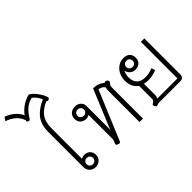

<svg xmlns="http://www.w3.org/2000/svg" viewBox="-200 -1544 2042 2042"><g transform="rotate(-45 821.5 -522.5)"><path d="M192 -83V-617Q192 -721 245.5 -789Q299 -857 397 -897Q386 -925 365.5 -952.5Q345 -980 323 -994Q268 -979 228.5 -946Q189 -913 153 -854Q144 -839 135 -839Q133 -839 121 -843Q108 -847 108 -858Q108 -864 111 -871Q92 -923 51 -959.5Q10 -996 -50 -1015L-22 -1055Q95 -1011 140 -915Q170 -957 213.5 -988Q257 -1019 306 -1035Q317 -1039 324 -1039Q331 -1039 336 -1035Q371 -1012 402 -969.5Q433 -927 446 -892Q452 -877 452 -869Q452 -860 441 -854Q432 -849 425 -849Q416 -849 410 -858Q327 -823 285.5 -767.5Q244 -712 244 -617V-156Q265 -169 289 -169Q331 -169 355.5 -144.5Q380 -120 380 -80Q380 -41 353 -15.5Q326 10 285 10Q245 10 218.5 -16.5Q192 -43 192 -83ZM334 -80Q334 -101 320 -114Q306 -127 285 -127Q265 -127 251.5 -114Q238 -101 238 -80Q238 -60 251.5 -46.5Q265 -33 285 -33Q306 -33 320 -46.5Q334 -60 334 -80Z M604 -15Q604 -20 608 -28Q623 -54 623 -78V-437Q602 -424 578 -424Q538 -424 512.5 -448Q487 -472 487 -513Q487 -553 514 -578Q541 -603 582 -603Q623 -603 649 -579.5Q675 -556 675 -518V-163L857 -603Q935 -603 985 -556Q991 -563 1000 -563Q1010 -563 1021 -555Q1033 -546 1033 -533Q1033 -526 1028.5 -520.5Q1024 -515 1023 -514Q1014 -504 1009.5 -495.5Q1005 -487 1005 -471V0H953V-471Q953 -497 960 -515Q948 -533 928.5 -543.5Q909 -554 890 -554L662 -9Q658 1 653.5 5.5Q649 10 642 10Q632 10 622 5Q604 -2 604 -15ZM629 -513Q629 -533 615.5 -546.5Q602 -560 582 -560Q561 -560 547 -546.5Q533 -533 533 -513Q533 -492 547 -479Q561 -466 582 -466Q602 -466 615.5 -479Q629 -492 629 -513Z M1205 10Q1195 10 1187 -6Q1181 -18 1181 -24Q1181 -30 1184.5 -33.5Q1188 -37 1197 -42Q1211 -51 1216.5 -60Q1222 -69 1222 -83V-275Q1153 -323 1153 -421Q1153 -469 1173 -511Q1193 -553 1230 -578Q1267 -603 1314 -603Q1359 -603 1384 -578.5Q1409 -554 1409 -513Q1409 -471 1384 -447.5Q1359 -424 1316 -424Q1283 -424 1258.5 -444Q1234 -464 1226 -498H1225Q1217 -484 1211.5 -462Q1206 -440 1206 -421Q1206 -357 1239 -324.5Q1272 -292 1334 -292Q1365 -292 1391 -297.5Q1417 -303 1447 -316L1461 -274Q1433 -261 1398.5 -254Q1364 -247 1337 -247Q1303 -247 1274 -255V-83Q1274 -60 1261 -43H1566V-593H1618V-53Q1618 -30 1605.5 -15Q1593 0 1570 0H1250Q1234 0 1218 7Q1211 10 1205 10ZM1363 -513Q1363 -534 1349.5 -547Q1336 -560 1316 -560Q1295 -560 1281 -546.5Q1267 -533 1267 -513Q1267 -492 1281 -479Q1295 -466 1316 -466Q1336 -466 1349.5 -479Q1363 -492 1363 -513Z"/></g></svg>

Font: Niramit ExtraLight
Style: Regular
Weight: 200
Designer: Katatrad Aksorn Co.,Ltd.
Foundry: Cadson Demak Co.,Ltd.
Version: Version 1.000; ttfautohint (v1.6)